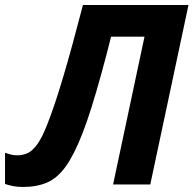

<svg xmlns="http://www.w3.org/2000/svg" viewBox="-50 -734 770 764"><path d="M40 10Q20 10 2 6.5Q-16 3 -30 -2V-126Q-18 -122 -6.5 -119Q5 -116 19 -116Q41 -116 60.5 -125Q80 -134 99.5 -161.5Q119 -189 140 -244Q167 -312 201.5 -428Q236 -544 280 -714H700L548 0H400L525 -588H392Q373 -512 353 -439.5Q333 -367 314 -306.5Q295 -246 278 -203Q245 -118 211.5 -71.5Q178 -25 137 -7.5Q96 10 40 10Z"/></svg>

Font: Noto IKEA Latin
Style: Bold Italic
Weight: 700
Italic angle: -12°
Designer: Monotype Design Team
Foundry: Monotype Imaging Inc.
Version: Version 1.0